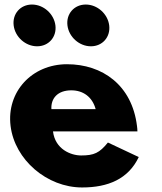

<svg xmlns="http://www.w3.org/2000/svg" viewBox="-20 -811 713 846"><path d="M120.9 -791C69.9 -791 33.9 -750 40.2 -699C46.4 -648 92.5 -607 143.5 -607C194.5 -607 230.4 -648 224.2 -699C217.9 -750 171.9 -791 120.9 -791ZM357.9 -791C306.9 -791 270.9 -750 277.2 -699C283.4 -648 329.5 -607 380.5 -607C431.5 -607 467.4 -648 461.2 -699C454.9 -750 408.9 -791 357.9 -791ZM585.5 -232C585.8 -238 584.4 -249 583.6 -256C561.5 -436 431.2 -528 275.2 -528C120.2 -528 8.1 -406 26.6 -256C44.9 -107 186.8 15 341.8 15C455.8 15 545.3 -22 591.4 -119L455.5 -183C418.2 -137 394.5 -126 337.5 -126C292.5 -126 223.2 -153 213.5 -232ZM206.5 -330C203.7 -377 233.3 -413 294.3 -413C346.3 -413 386.9 -384 401.5 -330Z"/></svg>

Font: Hussar
Style: BdOpOblOne
Weight: 700
Foundry: Cannot Into Space Fonts
Version: Version 2.00